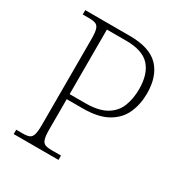

<svg xmlns="http://www.w3.org/2000/svg" viewBox="-168 -836 906 958"><g transform="rotate(30 285.5 -357.0)"><path d="M47 0V-25H84Q109 -25 122 -30.5Q135 -36 140.5 -54Q146 -72 146 -109V-606Q146 -642 140.5 -660Q135 -678 121.5 -683.5Q108 -689 84 -689H47V-714H303Q419 -714 470.5 -660Q522 -606 522 -508Q522 -446 499.5 -395Q477 -344 424 -313.5Q371 -283 281 -283H189V-108Q189 -72 194.5 -54Q200 -36 213 -30.5Q226 -25 251 -25H305V0ZM278 -312Q355 -312 398.5 -337.5Q442 -363 459.5 -407Q477 -451 477 -507Q477 -593 436 -638.5Q395 -684 300 -684H189V-312Z"/></g></svg>

Font: Noto Serif ExtraLight
Style: Regular
Weight: 200
Designer: Monotype Design Team
Foundry: Monotype Imaging Inc.
Version: Version 2.015; ttfautohint (v1.8.4.7-5d5b)